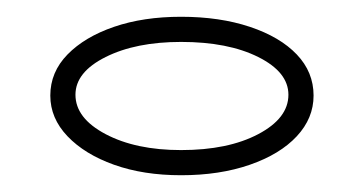

<svg xmlns="http://www.w3.org/2000/svg" viewBox="-20 -738 434 229"><path d="M196 -718Q242 -718 278 -706Q314 -694 334 -673Q354 -652 354 -624Q354 -597 334 -575.5Q314 -554 278 -541.5Q242 -529 196 -529Q151 -529 116 -541.5Q81 -554 60.5 -575.5Q40 -597 40 -624Q40 -652 60.5 -673Q81 -694 116 -706Q151 -718 196 -718ZM196 -688Q142 -688 106 -670Q70 -652 70 -625Q70 -597 106 -578Q142 -559 196 -559Q252 -559 288 -578Q324 -597 324 -625Q324 -652 288 -670Q252 -688 196 -688Z"/></svg>

Font: Kalnia SemiExpanded
Style: Bold
Weight: 700
Width: 6
Designer: Frida Medrano
Foundry: Frida Medrano
Version: Version 1.105